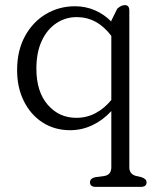

<svg xmlns="http://www.w3.org/2000/svg" viewBox="-20 -499 616 752"><path d="M355.5 233Q332.5 233 332.5 215Q332.5 200 353 195L390 190Q416 185 416 156V-64Q383 -28 341.5 -8.5Q300 11 255 11Q194 11 147 -19.2Q100 -49.5 73.5 -102.8Q47 -156 47 -224Q47 -301 77.8 -357.2Q108.5 -413.5 160 -444Q211.5 -474.5 274 -474.5Q315 -474.5 351.5 -458.8Q388 -443 416 -414.5V-418L439 -464.5Q445 -470.5 452.8 -474.8Q460.5 -479 469 -479Q486.5 -479 486.5 -458V156Q486.5 183 512.5 190L534 195Q554 201.5 554 215Q554 233 531 233ZM122.5 -230Q122.5 -140 166.8 -88.8Q211 -37.5 279 -37.5Q320 -37.5 354.5 -56Q389 -74.5 416 -107.5V-358.5Q360.5 -432 280.5 -432Q236.5 -432 200.5 -408Q164.5 -384 143.5 -339Q122.5 -294 122.5 -230Z"/></svg>

Font: Fraunces 9pt SuperSoft Light
Style: Regular
Weight: 300
Version: Version 1.000;[b76b70a41]